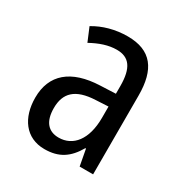

<svg xmlns="http://www.w3.org/2000/svg" viewBox="-136 -651 731 766"><g transform="rotate(30 230.0 -268.0)"><path d="M236 -546C179 -546 126 -531 83 -505L109 -443C149 -465 187 -478 225 -478C282 -478 309 -443 309 -359V-324L239 -321C107 -316 38 -256 38 -150C38 -58 85 10 172 10C239 10 279 -18 312 -75H315L329 0H391V-363C391 -483 345 -546 236 -546ZM252 -262 309 -265V-213C309 -113 264 -58 198 -58C152 -58 123 -87 123 -151C123 -220 160 -258 252 -262Z"/></g></svg>

Font: Noto Sans Lao Looped Condensed
Style: Regular
Weight: 400
Width: 3
Designer: Mark Frömberg, Ben Mitchell
Foundry: The Fontpad Ltd
Version: Version 1.003